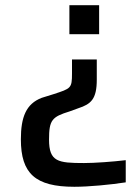

<svg xmlns="http://www.w3.org/2000/svg" viewBox="-20 -530 502 736"><path d="M246 -399H360V-510H246ZM265 186C321 186 404 178 462 169V84C412 90 343 95 302 95C202 95 168 90 168 5C168 -70 179 -82 247 -103L280 -115C329 -131 351 -150 351 -225V-302H256V-249C256 -191 252 -191 185 -169L140 -155C80 -132 60 -81 60 4C60 135 115 186 265 186Z"/></svg>

Font: Saira UNSAM Medium SC
Style: Regular
Weight: 500
Designer: Hector Gatti with collaboration of the Omnibus-Type team
Foundry: Omnibus-Type
Version: Version 1.072;PS 001.072;hotconv 1.0.88;makeotf.lib2.5.64775